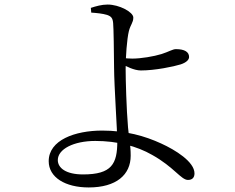

<svg xmlns="http://www.w3.org/2000/svg" viewBox="-20 -791 1040 848"><path d="M371.7 36.9C494 36.9 557.2 -19.3 557.2 -103.4C557.2 -151.6 549.8 -179.5 545.4 -228.8C538.5 -308.1 534.9 -439.8 534.9 -486.4C534.9 -539.4 540.6 -618.5 549.1 -653.2C556.5 -682.9 568.8 -690.7 568.8 -713.6C568.8 -737.6 506.6 -770.9 455.4 -770.9C428.9 -770.9 403.7 -763.5 381.2 -756.2L383 -735.3C406.3 -733.7 433 -731.2 453.1 -725.1C471.4 -718.5 477.7 -711.1 479.7 -688.9C481.9 -669.2 483.3 -558 483.8 -493C484.4 -407 498.1 -211 498.1 -166.5C498.1 -67 473.5 -20.6 346.9 -20.6C271.8 -20.6 235.3 -48.8 235.3 -84C235.3 -132.3 305.2 -168.5 401 -168.5C497.2 -168.5 583.9 -145.9 652.2 -106.7C748.4 -53.1 779.7 3.7 810.1 3.7C828.1 3.7 839 -5.6 839 -25.3C839 -76.5 754.4 -128.8 691.7 -157.3C619.6 -190.4 536.2 -214.3 431.5 -214.3C311.2 -214.3 195.1 -172.4 195.1 -79.1C195.1 -7.6 268.3 36.9 371.7 36.9ZM602.2 -479.8C665 -479.8 747.2 -496.9 778.3 -506.7C803.8 -515.2 815.1 -527.4 815.1 -539.4C815.1 -561.4 795.7 -574 756.9 -574C742.6 -574 725 -562.3 693.5 -552.3C658.9 -541.6 602.6 -532.2 564.6 -532.2C553.4 -532.2 532.6 -533.2 515 -536.2L515.4 -510.4C535.7 -498.3 572.6 -479.8 602.2 -479.8Z"/></svg>

Font: Source Han Serif TW VF
Style: Regular
Weight: 250
Designer: Ryoko NISHIZUKA 西塚涼子 (kana & ideographs); Frank Grießhammer (Latin, Greek & Cyrillic); Wenlong ZHANG 张文龙 (bopomofo); San
Foundry: Adobe
Version: Version 2.002;hotconv 1.1.0;makeotfexe 2.6.0